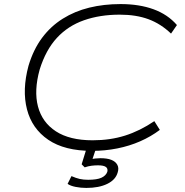

<svg xmlns="http://www.w3.org/2000/svg" viewBox="-20 -733 907 943"><path d="M432 8Q297 8 217 -46.5Q137 -101 112.5 -196Q88 -291 120 -410Q144 -490 186.5 -547Q229 -604 288 -641Q347 -678 418.5 -695.5Q490 -713 572 -713Q664 -713 734 -687.5Q804 -662 849 -610L820 -568Q770 -616 709.5 -638.5Q649 -661 568 -661Q471 -661 392.5 -633.5Q314 -606 259.5 -547Q205 -488 175 -392Q146 -288 166.5 -210Q187 -132 254.5 -88Q322 -44 435 -44Q521 -44 594 -67Q667 -90 738 -138L765 -95Q721 -62 668.5 -39Q616 -16 556 -4Q496 8 432 8ZM404 190Q377 190 351.5 185Q326 180 312 170L331 132Q354 142 372 146Q390 150 413 150Q456 150 478 140Q500 130 507 111Q511 95 500 87Q489 79 461 79Q446 79 429.5 81Q413 83 396 89L381 74L410 -20H457L432 55L411 52Q433 47 447.5 45.5Q462 44 473 44Q506 44 526.5 52Q547 60 556 76Q565 92 558 114Q548 150 507 170Q466 190 404 190Z"/></svg>

Font: Nunito Sans 7pt Expanded ExtraLight
Style: Italic
Weight: 250
Width: 7
Italic angle: -9°
Designer: Vernon Adams
Foundry: Vernon Adams
Version: Version 3.101;gftools[0.9.27]